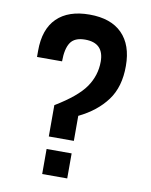

<svg xmlns="http://www.w3.org/2000/svg" viewBox="-89 -878 741 944"><g transform="rotate(10 281.0 -406.0)"><path d="M187.5 -125H312.5V0H187.5ZM375 -593.8Q375 -687.5 281.2 -687.5Q228.5 -687.5 208 -656.2Q187.5 -625 187.5 -562.5H62.5V-593.8Q62.5 -701.2 119.1 -756.8Q175.8 -812.5 281.7 -812.5Q388.2 -812.5 444.3 -755.9Q500.5 -699.2 500.5 -594.7Q501 -490.2 451.2 -422.9Q401.4 -355.5 312.5 -312.5V-187.5H187.5V-343.8Q294.9 -408.7 335 -466.8Q375 -524.9 375 -593.8Z"/></g></svg>

Font: Oswald
Style: Book
Weight: 400
Designer: vernon adams
Foundry: vernon adams
Version: Version 1.000